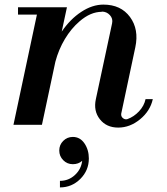

<svg xmlns="http://www.w3.org/2000/svg" viewBox="-20 -548 732 843"><path d="M400.9 -112.8Q411.6 -162.1 437.7 -284.7Q463.9 -407.2 472.2 -445.8Q476.6 -466.3 462.4 -481.7Q448.2 -497.1 426.8 -497.1V-496.1Q377.4 -496.1 329.1 -454.1Q293 -423.3 265.1 -377Q237.3 -330.6 223.1 -276.9L164.1 0H39.1L142.1 -483.9H59.1V-516.1H273.9L251 -409.2Q288.1 -463.9 336.7 -495.8Q385.3 -527.8 434.1 -527.8Q510.7 -527.8 550.8 -473.4Q590.8 -418.9 574.2 -340.8L512.2 -48.8Q510.7 -36.6 519.8 -29.3Q528.8 -22 539.1 -24.9Q567.9 -35.2 590.3 -59.1Q612.8 -83 619.1 -112.8H650.9Q639.6 -61 595.2 -24.4Q550.8 12.2 499 12.2Q447.3 12.2 418.5 -24.4Q389.6 -61 400.9 -112.8ZM299.8 53.2Q331.5 53.2 350.8 81.5Q370.1 109.9 370.1 147.9Q370.1 200.2 332.8 237.5Q295.4 274.9 243.2 274.9V246.1Q280.8 246.1 308.6 220.7Q336.4 195.3 340.8 158.2Q324.2 172.9 299.8 172.9Q274.9 172.9 257.6 155.3Q240.2 137.7 240.2 112.8Q240.2 87.9 257.6 70.6Q274.9 53.2 299.8 53.2Z"/></svg>

Font: Fin Serif Display
Style: Italic
Weight: 400
Italic angle: -12°
Designer: J. Blake Harris
Version: Version 1.006;FEAKit 1.0